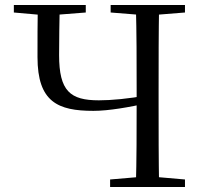

<svg xmlns="http://www.w3.org/2000/svg" viewBox="-20 -748 812 768"><path d="M160.4 -686.9H181.4L323.1 -698V-728H35.4V-698ZM353.5 -304.6C415.6 -304.6 497.1 -319.3 571.4 -335.7V-367C493.1 -352.9 425.8 -346.7 375.4 -346.7C260.6 -346.7 216.4 -383.8 216.4 -527.6C216.4 -587 217.7 -664.6 218.9 -728H131.2C130 -659.5 130 -589.1 130 -519.5C130 -339.6 212.1 -304.6 353.5 -304.6ZM420.4 0H719.9V-30.1L582 -42.1H561.5L420.4 -30.1ZM523.4 0H616.4C614.4 -111.5 614.4 -223.9 614.4 -336.8V-391.1C614.4 -504.5 614.4 -617.8 616.4 -728H523.4C526.6 -616.6 526.6 -504.3 526.6 -391.1V-342.2C526.6 -223.3 526.6 -110.8 523.4 0ZM561.5 -686.9H582L719.9 -698V-728H422.6V-698Z"/></svg>

Font: Source Han Serif TW VF
Style: Regular
Weight: 250
Designer: Ryoko NISHIZUKA 西塚涼子 (kana & ideographs); Frank Grießhammer (Latin, Greek & Cyrillic); Wenlong ZHANG 张文龙 (bopomofo); San
Foundry: Adobe
Version: Version 2.002;hotconv 1.1.0;makeotfexe 2.6.0